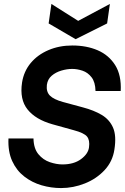

<svg xmlns="http://www.w3.org/2000/svg" viewBox="-20 -943 635 975"><path d="M290 12Q240 12 191.5 -2Q143 -16 103.5 -46.5Q64 -77 42 -125Q20 -173 23 -240H150Q151 -189 175 -160Q199 -131 233 -119.5Q267 -108 297 -108Q355 -108 391.5 -135Q428 -162 432 -195Q437 -231 422 -249.5Q407 -268 354 -282L246 -312Q161 -336 120 -387Q79 -438 92 -524Q101 -581 136 -623Q171 -665 226 -688.5Q281 -712 347 -712Q420 -712 476.5 -687.5Q533 -663 565 -612Q597 -561 593 -481H465Q464 -526 445 -550.5Q426 -575 399 -584Q372 -593 347 -593Q320 -593 291.5 -584.5Q263 -576 242.5 -558.5Q222 -541 218 -512Q214 -477 233.5 -457.5Q253 -438 300 -425L400 -398Q457 -383 496.5 -359.5Q536 -336 554 -295Q572 -254 561 -184Q552 -123 511 -79Q470 -35 411 -11.5Q352 12 290 12ZM364 -744 227 -824 241 -923 377 -837 538 -923 524 -824Z"/></svg>

Font: Host Grotesk Black
Style: Italic
Weight: 900
Italic angle: -8°
Designer: Doğukan Karapınar based on Poppins by Indian Type Foundry, Jonny Pinhorn
Foundry: Element Type
Version: Version 1.000; ttfautohint (v1.8.4.7-5d5b);gftools[0.9.33]